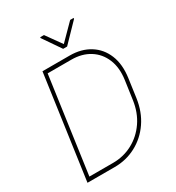

<svg xmlns="http://www.w3.org/2000/svg" viewBox="-208 -1020 1052 1146"><g transform="rotate(-30 317.5 -447.0)"><path d="M356.9 -765.1H329.6L245.1 -888.2L245.6 -893.6H271.5L347.2 -787.6L452.1 -893.6H476.1L475.1 -887.2ZM343.3 -710.9Q422.9 -710.9 480.5 -675Q538.1 -639.2 564.9 -573.7Q591.8 -508.3 579.1 -418.5L561.5 -292.5Q548.8 -203.1 503.7 -137.5Q458.5 -71.8 390.6 -35.9Q322.8 0 243.2 0H55.7L155.8 -710.9ZM537.1 -292.5 555.2 -419.9Q566.4 -500 541.7 -559.3Q517.1 -618.7 464.6 -651.6Q412.1 -684.6 339.4 -684.6H176.3L84 -26.4H247.1Q319.8 -26.4 381.6 -59.3Q443.4 -92.3 484.6 -152.1Q525.9 -211.9 537.1 -292.5Z"/></g></svg>

Font: Robert Sans Thin
Style: Italic
Weight: 100
Italic angle: -8°
Designer: Christian Robertson (extended by Adam Twardoch)
Foundry: Google
Version: Version 12.135;April 2, 2019;FontCreator 11.5.0.2425 64-bit;